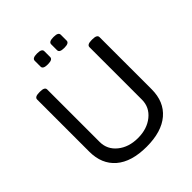

<svg xmlns="http://www.w3.org/2000/svg" viewBox="-238 -1032 1188 1188"><g transform="rotate(-45 356.0 -438.0)"><path d="M629 -680V-224Q629 -115 558 -54.5Q487 6 356 6Q224 6 153.5 -54.5Q83 -115 83 -224V-680Q83 -702 123 -702H131Q171 -702 171 -680V-221Q171 -155 223.5 -112.5Q276 -70 356 -70Q436 -70 488.5 -112.5Q541 -155 541 -221V-680Q541 -702 581 -702H589Q629 -702 629 -680ZM326 -860V-809Q326 -787 286 -787H282Q242 -787 242 -809V-860Q242 -882 282 -882H286Q326 -882 326 -860ZM470 -860V-809Q470 -787 430 -787H426Q386 -787 386 -809V-860Q386 -882 426 -882H430Q470 -882 470 -860Z"/></g></svg>

Font: mmAsap
Style: Regular
Weight: 400
Designer: Pablo Cosgaya
Foundry: Omnibus-Type
Version: Version 1.001